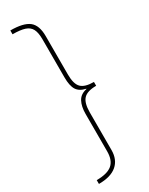

<svg xmlns="http://www.w3.org/2000/svg" viewBox="-265 -843 875 1131"><g transform="rotate(-30 172.0 -278.0)"><path d="M39 -800Q127 -800 165 -770.5Q203 -741 203 -667V-405Q203 -341 228 -316Q253 -291 314 -291V-265Q253 -265 228 -238.5Q203 -212 203 -148V108Q203 173 161.5 208.5Q120 244 39 244V218Q111 218 144 190.5Q177 163 177 102V-152Q177 -203 194.5 -235.5Q212 -268 255 -277V-279Q212 -288 194.5 -316Q177 -344 177 -401V-661Q177 -705 164.5 -729.5Q152 -754 122 -764Q92 -774 39 -774Z"/></g></svg>

Font: Noto Sans Tamil SemiCondensed Thin
Style: Regular
Weight: 100
Width: 4
Designer: Jelle Bosma - Monotype Design Team
Foundry: Monotype Imaging Inc.
Version: Version 2.004; ttfautohint (v1.8.4.7-5d5b)